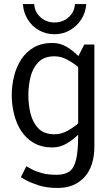

<svg xmlns="http://www.w3.org/2000/svg" viewBox="-20 -720 554 948"><path d="M249 -442Q198 -442 170 -413.5Q142 -385 131 -341Q120 -297 120 -250Q120 -203 131 -158.5Q142 -114 170 -85.5Q198 -57 249 -57Q282 -57 313 -74Q344 -91 366 -111V-389Q344 -408 313 -425Q282 -442 249 -442ZM110 101Q119 106 137.5 116Q156 126 186 134.5Q216 143 260 143Q298 143 321.5 127.5Q345 112 355.5 69Q366 26 366 -55Q341 -30 308.5 -11Q276 8 239 8Q186 8 147.5 -14Q109 -36 85 -73Q61 -110 49.5 -156Q38 -202 38 -250Q38 -298 49.5 -344Q61 -390 85 -427Q109 -464 147.5 -486Q186 -508 239 -508Q277 -508 309.5 -488.5Q342 -469 367 -443L396 -500H446V2Q446 101 397 154.5Q348 208 265 208H264Q209 208 168.5 194.5Q128 181 105.5 168Q83 155 83 155ZM149 -700Q151 -661 180 -635Q209 -609 249 -609Q290 -609 319 -635Q348 -661 350 -700H406Q403 -658 381.5 -624.5Q360 -591 325.5 -571Q291 -551 249 -551Q207 -551 172.5 -570.5Q138 -590 117 -624Q96 -658 93 -700Z"/></svg>

Font: Epunda Sans
Style: Regular
Weight: 400
Designer: Simon Atzbach
Foundry: typofactur
Version: Version 2.204; ttfautohint (v1.8.4.7-5d5b)